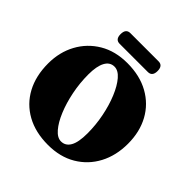

<svg xmlns="http://www.w3.org/2000/svg" viewBox="-225 -1039 1230 1230"><g transform="rotate(45 390.0 -424.0)"><path d="M383.5 -715.5Q496.5 -715.5 579.2 -669.5Q662 -623.5 706.8 -541.8Q751.5 -460 751.5 -352.5Q751.5 -245.5 707.5 -162.5Q663.5 -79.5 583.2 -32Q503 15.5 394 15.5Q280 15.5 197.2 -30.5Q114.5 -76.5 70 -159.5Q25.5 -242.5 25.5 -354.5Q25.5 -457 69.8 -538.5Q114 -620 194.2 -667.8Q274.5 -715.5 383.5 -715.5ZM521 -216Q521 -292 506 -367.2Q491 -442.5 465.2 -504.5Q439.5 -566.5 407.5 -603.8Q375.5 -641 341 -641Q300.5 -641 279 -601.5Q257.5 -562 257.5 -486.5Q257.5 -409 272.8 -333.2Q288 -257.5 313.8 -195.5Q339.5 -133.5 371.5 -96.5Q403.5 -59.5 437 -59.5Q477.5 -59.5 499.2 -97.5Q521 -135.5 521 -216ZM221 -815.5Q221 -864.5 261 -864.5H516Q556 -864.5 556 -816Q556 -767.5 516 -767.5H261Q221 -767.5 221 -815.5Z"/></g></svg>

Font: Fraunces 72pt S050 Black
Style: Regular
Weight: 900
Version: Version 1.000; ttfautohint (v1.8.3)